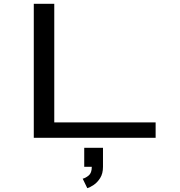

<svg xmlns="http://www.w3.org/2000/svg" viewBox="-20 -720 940 1003"><path d="M156.5 0V-700H263.5V-80.5H793V0ZM420 151.5V52H518V151.5Q518 187 503.2 210.2Q488.5 233.5 469.2 246.2Q450 259 436 263L412 213.5Q427 210 443.2 196.8Q459.5 183.5 459.5 151.5Z"/></svg>

Font: Trispace Expanded
Style: Regular
Weight: 400
Width: 7
Designer: Tyler Finck
Foundry: Etcetera Type Company
Version: Version 1.210; ttfautohint (v1.8.3)